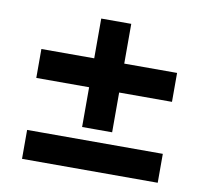

<svg xmlns="http://www.w3.org/2000/svg" viewBox="-65 -609 731 680"><g transform="rotate(10 300.0 -269.0)"><path d="M246 -148V-291H56V-395H246V-538H354V-395H544V-291H354V-148ZM56 0V-104H544V0Z"/></g></svg>

Font: Nunito Sans 10pt ExtraBold
Style: Regular
Weight: 800
Designer: Vernon Adams
Foundry: Vernon Adams
Version: Version 3.101;gftools[0.9.27]